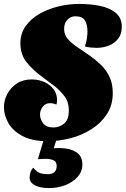

<svg xmlns="http://www.w3.org/2000/svg" viewBox="-25 -700 644 979"><path d="M218 20Q139 20 89.5 -6.5Q40 -33 17.5 -73Q-5 -113 -5 -153Q-5 -188 12 -220.5Q29 -253 60.5 -274Q92 -295 137 -295Q172 -295 201.5 -281.5Q231 -268 248.5 -244.5Q266 -221 266 -190Q266 -179 263 -167Q255 -170 247 -172Q239 -174 231 -174Q206 -174 192.5 -155.5Q179 -137 179 -116Q179 -94 194.5 -72Q210 -50 248 -50Q276 -50 301 -69Q326 -88 326 -138Q326 -179 304 -209Q282 -239 249 -264Q216 -289 181 -315Q141 -345 110 -383.5Q79 -422 79 -480Q79 -529 105.5 -566.5Q132 -604 175.5 -629Q219 -654 272 -667Q325 -680 378 -680Q435 -680 484.5 -670Q534 -660 565 -634.5Q596 -609 596 -564Q596 -526 577 -502Q558 -478 528.5 -467Q499 -456 468 -456Q454 -456 438.5 -457.5Q423 -459 408 -463Q415 -485 418 -504Q421 -523 421 -539Q421 -573 408.5 -595Q396 -617 359 -617Q337 -617 319.5 -600Q302 -583 302 -552Q302 -523 321 -501Q340 -479 369.5 -459.5Q399 -440 432 -417Q462 -396 489 -370Q516 -344 533 -309Q550 -274 550 -225Q550 -164 520 -118Q490 -72 441 -41Q392 -10 333.5 5Q275 20 218 20ZM224 259Q179 259 152.5 244.5Q126 230 126 205Q126 191 131 177Q136 163 145 155Q155 170 171.5 179Q188 188 219 188Q264 188 264 146Q264 123 246.5 116.5Q229 110 212 110Q199 110 189 110.5Q179 111 168 112L205 -11H270L249 56Q258 55 266.5 55Q275 55 282 55Q328 55 361.5 74.5Q395 94 395 138Q395 174 371.5 201Q348 228 309.5 243.5Q271 259 224 259Z"/></svg>

Font: Sansita Swashed Black
Style: Regular
Weight: 900
Designer: Pablo Cosgaya
Foundry: Omnibus-Type
Version: Version 1.003; ttfautohint (v1.8.3)